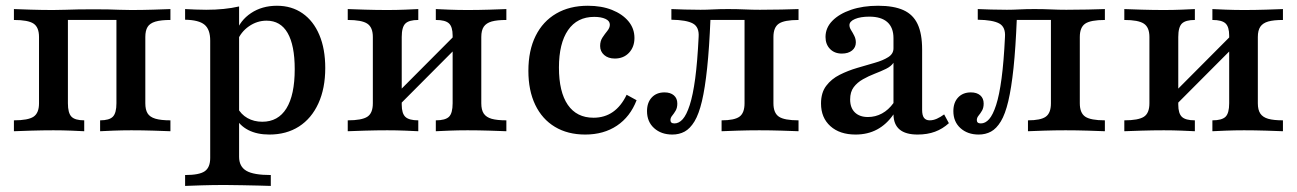

<svg xmlns="http://www.w3.org/2000/svg" viewBox="-20 -447 4417 654"><path d="M27.4 0V-37.1Q75.8 -37.1 94.4 -49.6Q112.9 -62.1 112.9 -95.2V-321Q112.9 -354 94.4 -366.5Q75.8 -379 27.4 -379V-416.1Q46.8 -415.3 85.1 -414.1Q123.4 -412.9 160.5 -412.9Q182.3 -412.9 202.4 -413.7Q222.6 -414.5 245.6 -414.9Q268.5 -415.3 299.2 -415.3Q329 -415.3 348.8 -414.9Q368.5 -414.5 386.3 -413.7Q404 -412.9 427.4 -412.9Q464.5 -412.9 502.8 -414.1Q541.1 -415.3 560.5 -416.1V-379Q528.2 -379 509.3 -373.4Q490.3 -367.7 482.7 -355.2Q475 -342.7 475 -321V-95.2Q475 -73.4 482.7 -60.9Q490.3 -48.4 509.3 -42.7Q528.2 -37.1 560.5 -37.1V0Q541.1 -0.8 502.8 -2Q464.5 -3.2 427.4 -3.2Q396 -3.2 365.7 -2Q335.5 -0.8 321 0V-37.1Q352.4 -37.1 364.5 -49.6Q376.6 -62.1 376.6 -95.2V-383.1L380.6 -379H207.3L211.3 -383.1V-95.2Q211.3 -62.1 223.4 -49.6Q235.5 -37.1 266.9 -37.1V0Q252.4 -0.8 223 -2Q193.5 -3.2 162.1 -3.2Q125 -3.2 85.9 -2Q46.8 -0.8 27.4 0Z M610.5 186.3V149.2Q658.9 149.2 677.4 136.3Q696 123.4 696 91.1V-308.9Q696 -346.8 676.6 -362.9Q657.3 -379 610.5 -379.8V-416.1Q628.2 -415.3 645.6 -414.5Q662.9 -413.7 682.3 -413.7Q745.2 -413.7 794.4 -425V87.1Q794.4 120.2 819 134.7Q843.5 149.2 902.4 149.2V186.3Q887.1 185.5 861.3 185.1Q835.5 184.7 805.2 183.9Q775 183.1 746 183.1Q704 183.1 666.9 184.3Q629.8 185.5 610.5 186.3ZM897.6 11.3Q855.6 11.3 825.8 -4Q796 -19.4 782.3 -46.8L788.7 -80.6Q800.8 -57.3 823 -44.8Q845.2 -32.3 873.4 -32.3Q927.4 -32.3 955.6 -77.8Q983.9 -123.4 983.9 -211.3Q983.9 -292.7 959.7 -334.7Q935.5 -376.6 887.9 -376.6Q855.6 -376.6 827.8 -357.3Q800 -337.9 787.9 -306.5L783.9 -336.3Q797.6 -377.4 835.1 -402.4Q872.6 -427.4 923.4 -427.4Q973.4 -427.4 1010.5 -401.6Q1047.6 -375.8 1067.7 -328.2Q1087.9 -280.6 1087.9 -215.3Q1087.9 -146 1064.5 -94.8Q1041.1 -43.5 998.4 -16.1Q955.6 11.3 897.6 11.3Z M1464.5 0V-37.1Q1496.8 -37.1 1509.3 -49.2Q1521.8 -61.3 1521.8 -95.2V-325.8Q1521.8 -355.6 1509.3 -367.3Q1496.8 -379 1464.5 -379V-416.1Q1479.8 -415.3 1510.1 -414.1Q1540.3 -412.9 1572.6 -412.9Q1608.9 -412.9 1647.6 -414.1Q1686.3 -415.3 1704.8 -416.1V-379Q1673.4 -379 1654.8 -373.8Q1636.3 -368.5 1627.8 -356Q1619.4 -343.5 1619.4 -321V-95.2Q1619.4 -72.6 1627.8 -60.1Q1636.3 -47.6 1654.8 -42.3Q1673.4 -37.1 1704.8 -37.1V0Q1686.3 -0.8 1647.6 -2Q1608.9 -3.2 1572.6 -3.2Q1540.3 -3.2 1510.1 -2Q1479.8 -0.8 1464.5 0ZM1164.5 0V-37.1Q1212.1 -37.1 1231 -49.2Q1250 -61.3 1250 -95.2V-321Q1250 -354 1231 -366.5Q1212.1 -379 1164.5 -379V-416.1Q1183.9 -415.3 1223 -414.1Q1262.1 -412.9 1299.2 -412.9Q1330.6 -412.9 1360.1 -414.1Q1389.5 -415.3 1404.8 -416.1V-379Q1373.4 -379 1360.9 -366.9Q1348.4 -354.8 1348.4 -321V-90.3Q1348.4 -60.5 1360.9 -48.8Q1373.4 -37.1 1404.8 -37.1V0Q1389.5 -0.8 1360.1 -2Q1330.6 -3.2 1299.2 -3.2Q1262.1 -3.2 1223 -2Q1183.9 -0.8 1164.5 0ZM1335.5 -84.7 1314.5 -111.3 1533.9 -331.5 1554.8 -304.8Z M1973.4 11.3Q1913.7 11.3 1870.2 -14.9Q1826.6 -41.1 1803.2 -89.9Q1779.8 -138.7 1779.8 -205.6Q1779.8 -275 1804.4 -324.6Q1829 -374.2 1874.6 -400.8Q1920.2 -427.4 1982.3 -427.4Q2029 -427.4 2064.5 -413.3Q2100 -399.2 2120.6 -374.6Q2141.1 -350 2141.1 -317.7Q2141.1 -287.1 2122.6 -267.3Q2104 -247.6 2074.2 -247.6Q2051.6 -247.6 2037.9 -259.7Q2024.2 -271.8 2024.2 -290.3Q2024.2 -307.3 2032.3 -319.4Q2040.3 -331.5 2048.8 -341.9Q2057.3 -352.4 2057.3 -362.9Q2057.3 -375.8 2042.3 -382.7Q2027.4 -389.5 2004 -389.5Q1946 -389.5 1914.9 -344.4Q1883.9 -299.2 1883.9 -216.9Q1883.9 -133.9 1914.1 -89.9Q1944.4 -46 2001.6 -46Q2039.5 -46 2067.7 -65.7Q2096 -85.5 2114.5 -124.2L2148.4 -105.6Q2126.6 -49.2 2081.5 -19Q2036.3 11.3 1973.4 11.3Z M2270.2 11.3Q2232.3 11.3 2208.1 -10.5Q2183.9 -32.3 2183.9 -68.5Q2183.9 -97.6 2200 -114.9Q2216.1 -132.3 2243.5 -132.3Q2263.7 -132.3 2275.4 -122.2Q2287.1 -112.1 2287.1 -94.4Q2287.1 -79.8 2281.5 -70.2Q2275.8 -60.5 2269.8 -53.2Q2263.7 -46 2263.7 -37.9Q2263.7 -26.6 2277.4 -26.6Q2292.7 -26.6 2305.6 -41.1Q2318.5 -55.6 2329.4 -89.1Q2340.3 -122.6 2348 -179.4Q2355.6 -236.3 2359.7 -321Q2362.1 -354.8 2340.3 -366.9Q2318.5 -379 2266.9 -379.8V-416.1Q2285.5 -415.3 2312.5 -414.5Q2339.5 -413.7 2366.1 -413.7Q2386.3 -413.7 2408.9 -414.9Q2431.5 -416.1 2459.7 -416.1Q2491.1 -416.1 2516.9 -414.9Q2542.7 -413.7 2568.5 -413.7Q2604 -413.7 2641.5 -414.5Q2679 -415.3 2700 -416.1V-379Q2651.6 -379 2633.1 -366.5Q2614.5 -354 2614.5 -321V-95.2Q2614.5 -62.1 2633.1 -49.6Q2651.6 -37.1 2700 -37.1V0Q2680.6 -0.8 2642.3 -2Q2604 -3.2 2566.1 -3.2Q2529 -3.2 2492.3 -2Q2455.6 -0.8 2437.9 0V-37.1Q2481.5 -37.1 2498.8 -49.6Q2516.1 -62.1 2516.1 -95.2V-381.5L2519.4 -379H2394.4L2400 -382.3Q2396 -283.9 2388.7 -215.3Q2381.5 -146.8 2371 -102.4Q2360.5 -58.1 2345.6 -33.5Q2330.6 -8.9 2312.1 1.2Q2293.5 11.3 2270.2 11.3Z M2894.4 11.3Q2840.3 11.3 2808.5 -17.3Q2776.6 -46 2776.6 -94.4Q2776.6 -131.5 2794.4 -154.8Q2812.1 -178.2 2840.3 -192.3Q2868.5 -206.5 2900 -215.7Q2931.5 -225 2959.7 -233.1Q2987.9 -241.1 3005.6 -252.4Q3023.4 -263.7 3023.4 -282.3V-316.9Q3023.4 -353.2 3002.4 -371.8Q2981.5 -390.3 2941.1 -390.3Q2911.3 -390.3 2892.3 -382.3Q2873.4 -374.2 2873.4 -361.3Q2873.4 -353.2 2879 -344.4Q2884.7 -335.5 2889.9 -325Q2895.2 -314.5 2895.2 -302.4Q2895.2 -285.5 2882.3 -275Q2869.4 -264.5 2847.6 -264.5Q2822.6 -264.5 2807.3 -280.2Q2791.9 -296 2791.9 -321Q2791.9 -352.4 2815.3 -376.2Q2838.7 -400 2879 -413.7Q2919.4 -427.4 2971 -427.4Q3024.2 -427.4 3057.3 -412.5Q3090.3 -397.6 3105.6 -364.9Q3121 -332.3 3121 -278.2V-72.6Q3121 -54 3127.4 -45.6Q3133.9 -37.1 3146.8 -37.1Q3158.9 -37.1 3171.4 -42.7Q3183.9 -48.4 3196 -57.3L3212.1 -27.4Q3191.1 -8.1 3164.9 1.6Q3138.7 11.3 3105.6 11.3Q3024.2 11.3 3023.4 -57.3Q3000 -23.4 2967.7 -6Q2935.5 11.3 2894.4 11.3ZM2936.3 -48.4Q2962.1 -48.4 2984.3 -60.5Q3006.5 -72.6 3023.4 -96V-233.1Q3015.3 -221 2998 -212.5Q2980.6 -204 2959.7 -196Q2938.7 -187.9 2919.4 -177Q2900 -166.1 2887.9 -150Q2875.8 -133.9 2875.8 -108.1Q2875.8 -79.8 2891.9 -64.1Q2908.1 -48.4 2936.3 -48.4Z M3313.7 11.3Q3275.8 11.3 3251.6 -10.5Q3227.4 -32.3 3227.4 -68.5Q3227.4 -97.6 3243.5 -114.9Q3259.7 -132.3 3287.1 -132.3Q3307.3 -132.3 3319 -122.2Q3330.6 -112.1 3330.6 -94.4Q3330.6 -79.8 3325 -70.2Q3319.4 -60.5 3313.3 -53.2Q3307.3 -46 3307.3 -37.9Q3307.3 -26.6 3321 -26.6Q3336.3 -26.6 3349.2 -41.1Q3362.1 -55.6 3373 -89.1Q3383.9 -122.6 3391.5 -179.4Q3399.2 -236.3 3403.2 -321Q3405.6 -354.8 3383.9 -366.9Q3362.1 -379 3310.5 -379.8V-416.1Q3329 -415.3 3356 -414.5Q3383.1 -413.7 3409.7 -413.7Q3429.8 -413.7 3452.4 -414.9Q3475 -416.1 3503.2 -416.1Q3534.7 -416.1 3560.5 -414.9Q3586.3 -413.7 3612.1 -413.7Q3647.6 -413.7 3685.1 -414.5Q3722.6 -415.3 3743.5 -416.1V-379Q3695.2 -379 3676.6 -366.5Q3658.1 -354 3658.1 -321V-95.2Q3658.1 -62.1 3676.6 -49.6Q3695.2 -37.1 3743.5 -37.1V0Q3724.2 -0.8 3685.9 -2Q3647.6 -3.2 3609.7 -3.2Q3572.6 -3.2 3535.9 -2Q3499.2 -0.8 3481.5 0V-37.1Q3525 -37.1 3542.3 -49.6Q3559.7 -62.1 3559.7 -95.2V-381.5L3562.9 -379H3437.9L3443.5 -382.3Q3439.5 -283.9 3432.3 -215.3Q3425 -146.8 3414.5 -102.4Q3404 -58.1 3389.1 -33.5Q3374.2 -8.9 3355.6 1.2Q3337.1 11.3 3313.7 11.3Z M4109.7 0V-37.1Q4141.9 -37.1 4154.4 -49.2Q4166.9 -61.3 4166.9 -95.2V-325.8Q4166.9 -355.6 4154.4 -367.3Q4141.9 -379 4109.7 -379V-416.1Q4125 -415.3 4155.2 -414.1Q4185.5 -412.9 4217.7 -412.9Q4254 -412.9 4292.7 -414.1Q4331.5 -415.3 4350 -416.1V-379Q4318.5 -379 4300 -373.8Q4281.5 -368.5 4273 -356Q4264.5 -343.5 4264.5 -321V-95.2Q4264.5 -72.6 4273 -60.1Q4281.5 -47.6 4300 -42.3Q4318.5 -37.1 4350 -37.1V0Q4331.5 -0.8 4292.7 -2Q4254 -3.2 4217.7 -3.2Q4185.5 -3.2 4155.2 -2Q4125 -0.8 4109.7 0ZM3809.7 0V-37.1Q3857.3 -37.1 3876.2 -49.2Q3895.2 -61.3 3895.2 -95.2V-321Q3895.2 -354 3876.2 -366.5Q3857.3 -379 3809.7 -379V-416.1Q3829 -415.3 3868.1 -414.1Q3907.3 -412.9 3944.4 -412.9Q3975.8 -412.9 4005.2 -414.1Q4034.7 -415.3 4050 -416.1V-379Q4018.5 -379 4006 -366.9Q3993.5 -354.8 3993.5 -321V-90.3Q3993.5 -60.5 4006 -48.8Q4018.5 -37.1 4050 -37.1V0Q4034.7 -0.8 4005.2 -2Q3975.8 -3.2 3944.4 -3.2Q3907.3 -3.2 3868.1 -2Q3829 -0.8 3809.7 0ZM3980.6 -84.7 3959.7 -111.3 4179 -331.5 4200 -304.8Z"/></svg>

Font: Playfair 9pt SemiBold
Style: Regular
Weight: 600
Designer: Claus Eggers Sørensen
Foundry: Claus Eggers Sørensen
Version: Version 2.001;gftools[0.9.30]